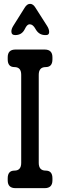

<svg xmlns="http://www.w3.org/2000/svg" viewBox="-20 -967 312 996"><path d="M60 9H212Q252 9 252 -31V-42Q252 -82 217 -82Q181 -82 181 -122V-579Q181 -619 217 -619Q252 -619 252 -659V-670Q252 -710 212 -710H60Q20 -710 20 -670V-659Q20 -619 55 -619Q90 -619 90 -579V-122Q90 -82 55 -82Q20 -82 20 -42V-31Q20 9 60 9ZM39 -804Q39 -785 59 -785Q92 -785 107 -813L114 -826Q123 -841 134 -841Q151 -841 164 -817L167 -812Q184 -785 215 -785H219Q235 -785 235 -801Q235 -816 224 -833L164 -927Q152 -947 136 -947Q120 -947 108 -927L49 -833Q39 -817 39 -804Z"/></svg>

Font: WD-XL Lubrifont TC
Style: Regular
Weight: 400
Designer: [WD-XL Lubrifont] Copyright 2020-2022 (c) NightFurySL2001, Skr-ZERO; [ZCOOL QingKe HuangYou] Copyright 2018-2022 (c) The
Version: Version 2.001;hotconv 1.1.1;makeotfexe 2.6.0